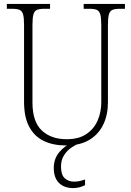

<svg xmlns="http://www.w3.org/2000/svg" viewBox="-20 -734 671 982"><path d="M318 10Q253 10 205 -12.5Q157 -35 130 -84.5Q103 -134 103 -214V-607Q103 -643 98 -660.5Q93 -678 80 -683.5Q67 -689 43 -689H15V-714H236V-689H206Q182 -689 169 -683.5Q156 -678 151 -660Q146 -642 146 -605V-210Q146 -112 193.5 -67Q241 -22 321 -22Q383 -22 422 -48.5Q461 -75 479.5 -118Q498 -161 498 -211V-606Q498 -642 493 -660Q488 -678 475 -683.5Q462 -689 438 -689H408V-714H619V-689H592Q568 -689 555 -683.5Q542 -678 537 -660Q532 -642 532 -605V-210Q532 -147 508.5 -97.5Q485 -48 437.5 -19Q390 10 318 10ZM355 228Q308 228 281.5 201.5Q255 175 255 125Q255 78 283.5 44Q312 10 345 0H384Q365 7 343.5 22Q322 37 307 61Q292 85 292 117Q292 161 311.5 178Q331 195 358 195Q373 195 385 192.5Q397 190 415 184V213Q385 228 355 228Z"/></svg>

Font: Noto Serif SemiCondensed ExtraLight
Style: Regular
Weight: 200
Width: 4
Designer: Monotype Design Team
Foundry: Monotype Imaging Inc.
Version: Version 2.014